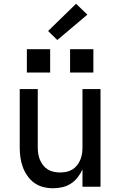

<svg xmlns="http://www.w3.org/2000/svg" viewBox="-20 -994 640 1022"><path d="M263 8Q236 8 210 1.5Q184 -5 162.5 -20.5Q141 -36 125.5 -58.5Q110 -81 101 -106Q92 -131 88.5 -157Q85 -183 85 -210V-520H181V-210Q181 -193 183.5 -176Q186 -159 192.5 -143.5Q199 -128 209.5 -114.5Q220 -101 234.5 -92Q249 -83 266 -79.5Q283 -76 300 -76Q317 -76 334 -79.5Q351 -83 365.5 -92Q380 -101 390.5 -114.5Q401 -128 407.5 -143.5Q414 -159 416.5 -176Q419 -193 419 -210V-520H515V0H419V-92Q409 -70 393.5 -50Q378 -30 357 -16.5Q336 -3 311.5 2.5Q287 8 263 8ZM353 -608V-732H477V-608ZM123 -608V-732H247V-608ZM285 -781 236 -829 385 -974 445 -916Z"/></svg>

Font: Iosevka SS04 Medium Extended
Style: Regular
Weight: 500
Width: 7
Monospace: yes
Designer: Belleve Invis
Foundry: Belleve Invis
Version: Version 19.0.0; ttfautohint (v1.8.4)